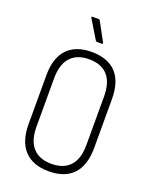

<svg xmlns="http://www.w3.org/2000/svg" viewBox="-156 -923 802 1015"><g transform="rotate(20 245.5 -415.5)"><path d="M245 8Q156 8 108.5 -42.5Q61 -93 61 -190V-465Q61 -563 108.5 -613Q156 -663 245 -663Q336 -663 383 -613Q430 -563 430 -465V-190Q430 -93 383 -42.5Q336 8 245 8ZM245 -34Q314 -34 350 -73.5Q386 -113 386 -192V-463Q386 -543 350 -582.5Q314 -622 245 -622Q178 -622 141.5 -582.5Q105 -543 105 -463V-192Q105 -113 141.5 -73.5Q178 -34 245 -34ZM253 -722Q247 -722 244 -727L181 -831Q179 -834 180 -836.5Q181 -839 184 -839H220Q225 -839 227 -834L284 -729Q287 -722 281 -722Z"/></g></svg>

Font: Sofia Sans Condensed Light
Style: Regular
Weight: 300
Designer: Botio Nikoltchev, Ani Petrova
Foundry: lettersoup
Version: Version 4.101